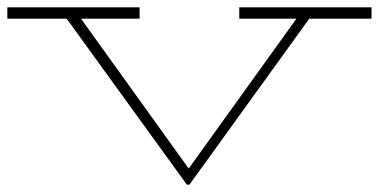

<svg xmlns="http://www.w3.org/2000/svg" viewBox="-20 -491 1034 524"><path d="M994 -440H824L497 13H490L162 -440H0V-471H361V-440H201L495 -31L789 -440H633V-471H994Z"/></svg>

Font: BioRhyme Expanded ExtraLight
Style: Regular
Weight: 275
Width: 7
Designer: Aoife Mooney
Foundry: Aoife Mooney Type
Version: Version 1.001